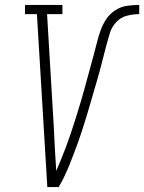

<svg xmlns="http://www.w3.org/2000/svg" viewBox="-20 -755 582 775"><path d="M171 0 129 -698H81V-735H232V-698H170L197 -245Q199 -200 201.5 -155Q204 -110 207 -65Q217 -88 226.5 -111.5Q236 -135 245 -158.5Q254 -182 262 -205.5Q270 -229 277.5 -252.5Q285 -276 292.5 -300Q300 -324 307 -347.5Q314 -371 320.5 -395Q327 -419 333.5 -442.5Q340 -466 346.5 -490Q353 -514 359.5 -538Q366 -562 372 -586Q378 -610 386.5 -633.5Q395 -657 409.5 -678.5Q424 -700 446 -714Q468 -728 492.5 -731.5Q517 -735 542 -735V-698Q517 -698 492 -691.5Q467 -685 449 -665.5Q431 -646 423.5 -621.5Q416 -597 409.5 -573Q403 -549 397 -524.5Q391 -500 384.5 -476Q378 -452 371 -428Q364 -404 357 -380Q350 -356 343 -331.5Q336 -307 328.5 -283Q321 -259 313.5 -235Q306 -211 297.5 -187.5Q289 -164 280 -140Q271 -116 261.5 -92.5Q252 -69 241 -45.5Q230 -22 217 0Z"/></svg>

Font: Iosevka Slab XLtObl
Style: Regular
Weight: 200
Italic angle: -9°
Monospace: yes
Designer: Belleve Invis
Foundry: Belleve Invis
Version: Version 11.1.1; ttfautohint (v1.8.3)